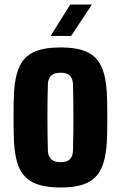

<svg xmlns="http://www.w3.org/2000/svg" viewBox="-20 -820 535 850"><path d="M248 10Q175 10 131 -10Q87 -30 66.5 -74Q46 -118 42 -191Q41 -208 40.5 -237Q40 -266 40 -299Q40 -332 40.5 -361.5Q41 -391 42 -410Q46 -482 66.5 -526Q87 -570 130.5 -590Q174 -610 248 -610Q323 -610 366 -589.5Q409 -569 429 -525Q449 -481 453 -410Q454 -393 454.5 -364Q455 -335 455 -302Q455 -269 454.5 -239.5Q454 -210 453 -191Q449 -120 429 -75.5Q409 -31 366 -10.5Q323 10 248 10ZM248 -102Q277 -102 289.5 -115Q302 -128 303 -153Q305 -222 305 -300.5Q305 -379 303 -448Q302 -472 289.5 -485Q277 -498 248 -498Q194 -498 192 -448Q190 -379 190 -300Q190 -221 192 -153Q194 -102 248 -102ZM204 -661 291 -800H387L295 -661Z"/></svg>

Font: Big Shoulders Display Black
Style: Regular
Weight: 900
Designer: Patric King
Foundry: XO Type Co
Version: Version 1.000; ttfautohint (v1.8.2)